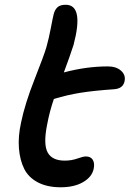

<svg xmlns="http://www.w3.org/2000/svg" viewBox="-20 -794 546 809"><path d="M235.8 -4.9Q179.2 -4.9 139.9 -25.4Q100.6 -45.9 82.3 -82Q64 -118.2 59.8 -168.5Q55.7 -218.8 68.8 -277.8Q85 -356.9 125.5 -459.5Q166 -562 175.8 -596.2Q186 -632.8 194.3 -676.5Q202.6 -720.2 206.1 -733.9Q210.9 -752.9 222.2 -763.4Q233.4 -773.9 256.8 -773.9Q334.5 -773.9 290 -605Q274.4 -556.6 249 -488.8Q343.8 -514.2 434.1 -514.2Q469.7 -514.2 490 -496.1Q510.3 -478 504.9 -452.1Q499 -420.9 460.9 -418Q376 -412.1 320.3 -403.3Q264.6 -394.5 207 -377Q189 -325.2 178.2 -267.1Q162.1 -185.5 180.9 -151.4Q199.7 -117.2 252.9 -117.2Q281.2 -117.2 305.9 -126Q330.6 -134.8 341.8 -134.8Q361.8 -134.8 370.6 -121.1Q379.4 -107.4 375 -84Q368.2 -48.8 330.6 -26.9Q293 -4.9 235.8 -4.9Z"/></svg>

Font: Shantell Sans Irregular Bouncy
Style: Italic
Weight: 500
Italic angle: -11.31°
Designer: Stephen Nixon, Anya Danilova, Shantell Martin
Foundry: Arrow Type
Version: Version 1.006;[9816181b4]